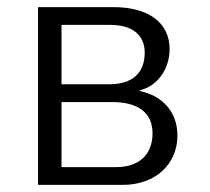

<svg xmlns="http://www.w3.org/2000/svg" viewBox="-20 -520 591 540"><path d="M295 -233C370 -233 409 -202 409 -145C409 -86 372 -50 307 -50H153V-233ZM289 -450C352 -450 387 -422 387 -372C387 -316 354 -283 287 -283H153V-450ZM325 0C418 0 479 -59 479 -139C479 -205 437 -251 373 -264V-266C421 -277 457 -324 457 -382C457 -458 395 -500 299 -500H87V0Z"/></svg>

Font: Perun Light
Style: Regular
Weight: 300
Foundry: Copyright (c) Stefan Peev, Context Ltd, 2016
Version: Version 1.089